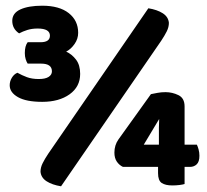

<svg xmlns="http://www.w3.org/2000/svg" viewBox="-20 -646 726 673"><path d="M122 -498Q155 -498 155 -521Q155 -546 112 -546Q92 -546 76 -541Q60 -536 47 -529Q23 -545 23 -573Q23 -600 51.5 -613Q80 -626 128 -626Q188 -626 221 -600Q254 -574 254 -531Q254 -510 241.5 -492Q229 -474 212 -465Q232 -456 246.5 -437Q261 -418 261 -387Q261 -342 224 -315.5Q187 -289 128 -289Q72 -289 43 -305.5Q14 -322 14 -347Q14 -361 21.5 -373.5Q29 -386 41 -391Q57 -382 74.5 -375.5Q92 -369 116 -369Q139 -369 150.5 -376.5Q162 -384 162 -396Q162 -423 124 -423H77Q73 -429 70 -438.5Q67 -448 67 -460Q67 -485 77 -498ZM534 -61H411Q398 -67 389.5 -79.5Q381 -92 381 -111Q381 -137 395 -157L509 -316Q519 -318 532 -320.5Q545 -323 560 -323Q584 -323 605.5 -312.5Q627 -302 627 -273V-139H670Q673 -133 676 -122.5Q679 -112 679 -100Q679 -79 669.5 -70Q660 -61 646 -61H627V-1Q621 1 609 2.5Q597 4 584 4Q560 4 547 -4.5Q534 -13 534 -39ZM537 -176Q537 -184 537 -198.5Q537 -213 538 -229L484 -139H537ZM500 -617Q531 -612 550.5 -599.5Q570 -587 572 -566Q572 -551 564.5 -536Q557 -521 545 -503L194 7Q163 2 143.5 -10.5Q124 -23 122 -44Q122 -59 129.5 -74Q137 -89 149 -107Z"/></svg>

Font: Baloo Bhai 2 ExtraBold
Style: Regular
Weight: 800
Designer: Supriya Tembe, Noopur Datye and Ek Type
Foundry: Ek Type
Version: Version 1.640;PS 1.000;hotconv 16.6.51;makeotf.lib2.5.65220;